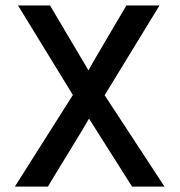

<svg xmlns="http://www.w3.org/2000/svg" viewBox="-20 -694 668 714"><path d="M251 -340.8 35.2 0H158.2Q166 -14.2 234.1 -125Q302.2 -235.8 311 -252.9L471.2 0H591.8L369.1 -339.8L573.2 -673.8H450.2Q443.8 -663.1 380.4 -555.7Q316.9 -448.2 309.1 -432.1L166 -673.8H46.9Z"/></svg>

Font: FAU Chimera Medium
Style: Regular
Weight: 500
Version: Version 1.002;hotconv 1.0.117;makeotfexe 2.5.65602